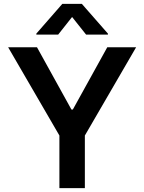

<svg xmlns="http://www.w3.org/2000/svg" viewBox="-20 -971 744 991"><path d="M424.3 -792.5 352.1 -883.3 280.3 -792.5H167.5V-797.4L301.8 -951.2H402.3L537.1 -797.4V-792.5ZM22 -727.1H170.9L348.6 -405.8H356L533.7 -727.1H682.6L418 -271.5V0H286.6V-271.5Z"/></svg>

Font: Interop SemBd
Style: Regular
Weight: 600
Designer: Rasmus Andersson, Google, Jang Haemin
Foundry: jhaemin
Version: Version 1.007